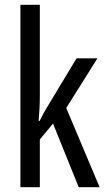

<svg xmlns="http://www.w3.org/2000/svg" viewBox="-20 -780 439 800"><path d="M146 -383V-760H65V0H146V-199L201 -265L308 0H395L256 -330L386 -537H299L179 -338C167 -319 156 -298 145 -276H141C144 -311 146 -346 146 -383Z"/></svg>

Font: Noto Sans Gujarati UI ExtraCondensed
Style: Regular
Weight: 400
Width: 2
Designer: Jelle Bosma - Monotype Design Team, Universal Thirst
Foundry: Monotype Imaging Inc.
Version: Version 2.106